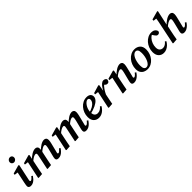

<svg xmlns="http://www.w3.org/2000/svg" viewBox="399 -2241 3807 3807"><g transform="rotate(-45 2302.5 -337.5)"><path d="M69 -42Q69 -58 73 -79Q77 -100 81 -124L135 -381L154 -360L57 -373L62 -405L242 -455L257 -444L189 -126Q185 -112 183.5 -101Q182 -90 182 -82Q182 -72 187 -67Q192 -62 199 -62Q225 -62 273 -123L299 -104Q280 -75 255.5 -48.5Q231 -22 200.5 -5Q170 12 132 12Q105 12 87 -1.5Q69 -15 69 -42ZM225 -555Q200 -555 181.5 -571.5Q163 -588 163 -617Q163 -646 184.5 -666.5Q206 -687 233 -687Q260 -687 277 -670.5Q294 -654 294 -626Q294 -597 273 -576Q252 -555 225 -555Z M906 12Q845 12 845 -38Q845 -57 849.5 -76.5Q854 -96 860 -119L897 -265Q902 -288 905.5 -307Q909 -326 909 -339Q909 -372 882 -372Q836 -372 753 -296L755 -335Q805 -388 858.5 -421.5Q912 -455 958 -455Q987 -455 1005.5 -437Q1024 -419 1024 -382Q1024 -363 1020 -342Q1016 -321 1011 -299L968 -126Q964 -110 961 -99.5Q958 -89 958 -81Q958 -72 963 -67Q968 -62 975 -62Q1002 -62 1050 -123L1076 -104Q1057 -75 1031.5 -48Q1006 -21 974.5 -4.5Q943 12 906 12ZM453 0 355 7 343 -1 423 -380 460 -359 345 -373 350 -405 527 -455 542 -443 519 -328 491 -195Q481 -146 471.5 -98Q462 -50 453 0ZM704 0 607 7 595 -1 655 -286Q657 -301 660.5 -315.5Q664 -330 664 -341Q664 -372 637 -372Q613 -372 579 -353.5Q545 -335 503 -297L504 -335Q554 -388 609 -421.5Q664 -455 712 -455Q741 -455 759.5 -437Q778 -419 778 -382Q778 -367 775 -350.5Q772 -334 769 -317L743 -195Q733 -146 723 -98Q713 -50 704 0Z M1684 12Q1623 12 1623 -38Q1623 -57 1627.5 -76.5Q1632 -96 1638 -119L1675 -265Q1680 -288 1683.5 -307Q1687 -326 1687 -339Q1687 -372 1660 -372Q1614 -372 1531 -296L1533 -335Q1583 -388 1636.5 -421.5Q1690 -455 1736 -455Q1765 -455 1783.5 -437Q1802 -419 1802 -382Q1802 -363 1798 -342Q1794 -321 1789 -299L1746 -126Q1742 -110 1739 -99.5Q1736 -89 1736 -81Q1736 -72 1741 -67Q1746 -62 1753 -62Q1780 -62 1828 -123L1854 -104Q1835 -75 1809.5 -48Q1784 -21 1752.5 -4.5Q1721 12 1684 12ZM1231 0 1133 7 1121 -1 1201 -380 1238 -359 1123 -373 1128 -405 1305 -455 1320 -443 1297 -328 1269 -195Q1259 -146 1249.5 -98Q1240 -50 1231 0ZM1482 0 1385 7 1373 -1 1433 -286Q1435 -301 1438.5 -315.5Q1442 -330 1442 -341Q1442 -372 1415 -372Q1391 -372 1357 -353.5Q1323 -335 1281 -297L1282 -335Q1332 -388 1387 -421.5Q1442 -455 1490 -455Q1519 -455 1537.5 -437Q1556 -419 1556 -382Q1556 -367 1553 -350.5Q1550 -334 1547 -317L1521 -195Q1511 -146 1501 -98Q1491 -50 1482 0Z M2043 12Q1976 12 1933 -31.5Q1890 -75 1890 -159Q1890 -217 1910 -270Q1930 -323 1966 -365Q2002 -407 2049.5 -431Q2097 -455 2152 -455Q2207 -455 2236.5 -429.5Q2266 -404 2266 -360Q2266 -323 2234.5 -285Q2203 -247 2134.5 -213.5Q2066 -180 1955 -154L1952 -189Q2037 -211 2086 -240Q2135 -269 2155.5 -300.5Q2176 -332 2176 -359Q2176 -383 2164.5 -395.5Q2153 -408 2135 -408Q2114 -408 2090 -390Q2066 -372 2044.5 -341Q2023 -310 2009.5 -270.5Q1996 -231 1996 -187Q1996 -126 2021 -98Q2046 -70 2089 -70Q2130 -70 2161.5 -91Q2193 -112 2213 -138L2238 -119Q2219 -85 2190 -55Q2161 -25 2124 -6.5Q2087 12 2043 12Z M2462 -217 2456 -263Q2477 -314 2504.5 -357.5Q2532 -401 2563 -428Q2594 -455 2624 -455Q2647 -455 2665.5 -445Q2684 -435 2693 -415Q2692 -387 2678 -367Q2664 -347 2636 -347Q2617 -347 2599.5 -358.5Q2582 -370 2563 -390L2551 -403L2595 -402Q2549 -362 2518 -316Q2487 -270 2462 -217ZM2310 -1 2390 -380 2427 -359 2312 -373 2317 -405 2485 -455 2500 -443 2474 -290 2476 -280 2458 -195Q2448 -146 2438.5 -98Q2429 -50 2420 0L2322 7Z M2969 -38Q2969 -57 2974 -76.5Q2979 -96 2984 -119L3021 -265Q3026 -288 3030 -307Q3034 -326 3034 -339Q3034 -372 3006 -372Q2984 -372 2949.5 -353.5Q2915 -335 2872 -296L2874 -334Q2924 -387 2979 -421Q3034 -455 3081 -455Q3111 -455 3129.5 -437Q3148 -419 3148 -382Q3148 -363 3144 -342Q3140 -321 3135 -299L3093 -126Q3089 -110 3085.5 -99.5Q3082 -89 3082 -81Q3082 -62 3099 -62Q3127 -62 3174 -123L3200 -104Q3182 -75 3156 -48.5Q3130 -22 3098 -5Q3066 12 3029 12Q2969 12 2969 -38ZM2821 0 2723 7 2711 -1 2791 -380 2828 -359 2713 -373 2718 -405 2895 -455 2910 -443 2887 -328 2859 -195Q2849 -146 2839.5 -98Q2830 -50 2821 0Z M3404 12Q3357 12 3318.5 -6.5Q3280 -25 3257.5 -62.5Q3235 -100 3235 -157Q3235 -216 3255 -270Q3275 -324 3310 -365.5Q3345 -407 3392 -431Q3439 -455 3493 -455Q3565 -455 3612.5 -412.5Q3660 -370 3660 -284Q3660 -226 3640.5 -172.5Q3621 -119 3586 -77.5Q3551 -36 3504.5 -12Q3458 12 3404 12ZM3415 -32Q3445 -32 3469 -55Q3493 -78 3511 -116.5Q3529 -155 3538.5 -202Q3548 -249 3548 -297Q3548 -359 3529.5 -384Q3511 -409 3482 -409Q3453 -409 3428 -386.5Q3403 -364 3385 -326Q3367 -288 3357 -241Q3347 -194 3347 -146Q3347 -82 3366.5 -57Q3386 -32 3415 -32Z M3862 12Q3795 12 3752.5 -32.5Q3710 -77 3710 -160Q3710 -219 3730.5 -272Q3751 -325 3787 -366.5Q3823 -408 3870 -431.5Q3917 -455 3969 -455Q4016 -455 4046 -433.5Q4076 -412 4086 -376Q4085 -353 4069 -339.5Q4053 -326 4032 -326Q4011 -326 3996.5 -339Q3982 -352 3971 -369L3930 -431L3974 -425Q3927 -410 3892 -372Q3857 -334 3838 -284Q3819 -234 3819 -181Q3819 -124 3846.5 -97Q3874 -70 3918 -70Q3951 -70 3981 -89Q4011 -108 4034 -138L4058 -119Q4039 -84 4009 -54Q3979 -24 3941.5 -6Q3904 12 3862 12Z M4129 7 4117 -1 4201 -408Q4212 -456 4221 -505Q4230 -554 4237 -603L4277 -572L4164 -586L4168 -619L4348 -668L4360 -658L4292 -342V-326L4264 -195Q4252 -140 4243.5 -94.5Q4235 -49 4227 0ZM4434 12Q4406 12 4389.5 -1Q4373 -14 4373 -38Q4373 -57 4378 -76.5Q4383 -96 4389 -119L4425 -265Q4430 -288 4434 -307Q4438 -326 4438 -339Q4438 -357 4430.5 -364.5Q4423 -372 4411 -372Q4388 -372 4353.5 -353.5Q4319 -335 4276 -296L4278 -334Q4328 -387 4383.5 -421Q4439 -455 4487 -455Q4516 -455 4534 -437Q4552 -419 4552 -382Q4552 -363 4548 -342Q4544 -321 4539 -299L4497 -126Q4493 -110 4490 -99.5Q4487 -89 4487 -81Q4487 -62 4503 -62Q4517 -62 4536.5 -78Q4556 -94 4579 -123L4605 -104Q4587 -75 4561 -48.5Q4535 -22 4503 -5Q4471 12 4434 12Z"/></g></svg>

Font: Lisu Bosa Black
Style: Italic
Weight: 900
Italic angle: -19°
Designer: David Morse, Annie Olsen, Victor Gaultney, Frank Grießhammer (Latin)
Foundry: SIL International
Version: Version 2.000